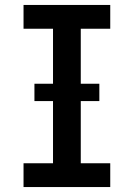

<svg xmlns="http://www.w3.org/2000/svg" viewBox="-20 -755 540 775"><path d="M75 0V-96H194V-639H75V-735H425V-639H306V-96H425V0ZM119 -347V-417H381V-347Z"/></svg>

Font: Iosevka Curly Slab
Style: Bold
Weight: 700
Monospace: yes
Designer: Belleve Invis
Foundry: Belleve Invis
Version: Version 22.1.2; ttfautohint (v1.8.4)